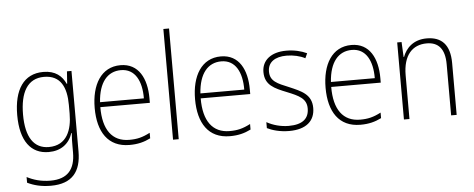

<svg xmlns="http://www.w3.org/2000/svg" viewBox="-59 -916 3244 1313"><g transform="rotate(-5 1562.5 -259.5)"><path d="M256 -539C121 -539 53 -434 53 -260C53 -81 125 10 246 10C330 10 387 -33 411 -106H414C411 -71 411 -44 411 -12V27C411 142 360 206 241 206C177 206 124 190 80 167V206C123 227 174 241 241 241C389 241 449 160 449 24V-529H418L412 -444H409C384 -499 339 -539 256 -539ZM258 -505C372 -505 411 -420 411 -299V-239C411 -130 375 -24 250 -24C148 -24 93 -104 93 -260C93 -412 144 -505 258 -505Z M786 -539C652 -539 585 -421 585 -262C585 -99 653 10 801 10C858 10 901 -1 945 -23V-61C893 -34 856 -25 802 -25C685 -25 623 -110 624 -265H964V-297C964 -431 911 -539 786 -539ZM786 -505C883 -505 927 -418 926 -299H625C634 -435 694 -505 786 -505Z M1139 0V-760H1100V0Z M1475 -539C1341 -539 1274 -421 1274 -262C1274 -99 1342 10 1490 10C1547 10 1590 -1 1634 -23V-61C1582 -34 1545 -25 1491 -25C1374 -25 1312 -110 1313 -265H1653V-297C1653 -431 1600 -539 1475 -539ZM1475 -505C1572 -505 1616 -418 1615 -299H1314C1323 -435 1383 -505 1475 -505Z M2074 -133C2074 -227 2003 -254 1922 -289C1844 -321 1794 -340 1794 -407C1794 -471 1843 -505 1923 -505C1969 -505 2017 -494 2050 -476L2065 -509C2027 -527 1979 -539 1924 -539C1819 -539 1756 -487 1756 -407C1756 -317 1820 -290 1905 -256C1984 -224 2036 -201 2036 -133C2036 -65 1994 -25 1897 -25C1842 -25 1789 -40 1746 -64V-23C1780 -6 1833 10 1897 10C2014 10 2074 -44 2074 -133Z M2371 -539C2237 -539 2170 -421 2170 -262C2170 -99 2238 10 2386 10C2443 10 2486 -1 2530 -23V-61C2478 -34 2441 -25 2387 -25C2270 -25 2208 -110 2209 -265H2549V-297C2549 -431 2496 -539 2371 -539ZM2371 -505C2468 -505 2512 -418 2511 -299H2210C2219 -435 2279 -505 2371 -505Z M2888 -539C2796 -539 2745 -485 2723 -426H2720L2715 -529H2685V0H2723V-300C2723 -438 2787 -505 2885 -505C2964 -505 3009 -458 3009 -351V0H3047V-356C3047 -482 2990 -539 2888 -539Z"/></g></svg>

Font: Noto Sans Devanagari SemiCondensed ExtraLight
Style: Regular
Weight: 200
Width: 4
Designer: Jelle Bosma - Monotype Design Team
Foundry: Monotype Imaging Inc.
Version: Version 2.004